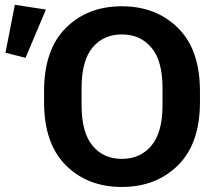

<svg xmlns="http://www.w3.org/2000/svg" viewBox="-20 -751 887 786"><path d="M160.4 -333.3Q160.4 -163.3 249.4 -74.5Q338.4 14.4 478.8 14.4Q618.9 14.4 708.7 -74.5Q798.6 -163.3 798.6 -333.3V-377.7Q798.6 -547.6 708.7 -636.5Q618.9 -725.3 478.8 -725.3Q338.4 -725.3 249.4 -636.5Q160.4 -547.6 160.4 -377.7ZM314 -319.6V-391.1Q314 -502 358.6 -556Q403.3 -610.1 478.8 -610.1Q554.4 -610.1 599.9 -556Q645.3 -502 645.3 -391.1V-319.6Q645.3 -209 599.9 -154.8Q554.4 -100.6 478.8 -100.6Q403.3 -100.6 358.6 -154.8Q314 -209 314 -319.6ZM84.5 -514.2 168 -711.9 40.8 -731.4 2.4 -535.2Z"/></svg>

Font: Roboto Flex
Style: Regular
Weight: 400
Designer: Berlow after Robertson
Foundry: Google
Version: Version 3.200;gftools[0.9.32]